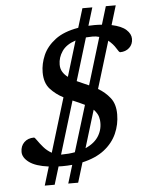

<svg xmlns="http://www.w3.org/2000/svg" viewBox="-60 -860 783 1013"><g transform="rotate(-5 331.0 -353.5)"><path d="M135.5 104 165.5 5.5Q96 -3.5 62.5 -28.5Q29 -53.5 29 -83.5Q29 -115 48.8 -134.2Q68.5 -153.5 101 -153.5Q105 -153.5 116 -137.2Q127 -121 144.8 -100.2Q162.5 -79.5 187.5 -65.5L274.5 -351.5Q234.5 -372 205.5 -403.8Q176.5 -435.5 176.5 -492Q176.5 -537.5 196.2 -582.8Q216 -628 261.5 -662.5Q307 -697 384 -710L415 -811H467.5L438.5 -716Q454 -717 470 -717Q491 -717 510 -715.5L539 -811H591.5L560.5 -709Q613 -698 637.2 -675.8Q661.5 -653.5 661.5 -627.5Q661.5 -598.5 642 -580.5Q622.5 -562.5 593 -562.5Q588 -562.5 574.8 -585Q561.5 -607.5 536 -628.5L460 -379.5Q497 -358 523 -325.2Q549 -292.5 549 -238Q549 -184 527.5 -135.8Q506 -87.5 460.8 -52.2Q415.5 -17 344.5 -1L312.5 104H260L289.5 7.5Q264 10 236.5 10Q226.5 10 217 9.5L188 104ZM456 -657.5Q437 -657.5 420 -656L351.5 -430.5Q366 -423.5 382.2 -416.8Q398.5 -410 414.5 -402.5L490.5 -652.5Q474 -657.5 456 -657.5ZM269.5 -525Q269.5 -502.5 279.8 -486Q290 -469.5 307 -457L364 -644.5Q314 -628 291.8 -595.2Q269.5 -562.5 269.5 -525ZM238.5 -51.5Q276.5 -51.5 309 -57.5L384 -302Q369 -309.5 353 -316.5Q337 -323.5 320.5 -330.5L235.5 -51.5ZM456 -215Q454 -233 446.5 -247Q439 -261 427.5 -272.5L367 -74Q416.5 -95.5 438.5 -132.8Q460.5 -170 456 -215Z"/></g></svg>

Font: Newsreader 6pt
Style: Italic
Weight: 400
Italic angle: -17°
Designer: Hugues Gentile
Foundry: Production Type
Version: Version 1.003; ttfautohint (v1.8.3)